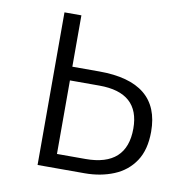

<svg xmlns="http://www.w3.org/2000/svg" viewBox="-65 -586 631 648"><g transform="rotate(10 250.5 -261.5)"><path d="M266 0H105V-523H163V-347H255Q463 -347 463 -177Q463 -115 437 -76Q411 -37 366 -18.5Q321 0 266 0ZM261 -48Q402 -48 402 -177Q402 -300 264 -300H163V-48Z"/></g></svg>

Font: Trujillo Light
Style: Regular
Weight: 300
Designer: Fira Sans original fonts by bBox Type GmbH, Carrois Corporate GbR, & Edenspiekermann AG / Changes by Cristiano Sobral
Foundry: Fira Sans original fonts by bBox Type GmbH, Carrois Corporate GbR, & Edenspiekermann AG / Changes by Cristiano Sobral
Version: Version 4.301;July 28, 2020;FontCreator 13.0.0.2655 64-bit